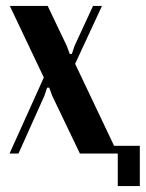

<svg xmlns="http://www.w3.org/2000/svg" viewBox="-20 -515 489 644"><path d="M140 -495 204 -361 214 -334H221L230 -361L292 -495H322L232 -301L375 0H248L155 -194L145 -221H138L129 -194L42 0H12L127 -255L13 -495ZM351 -26H449V109H375V0H351Z"/></svg>

Font: Moniqa Black Heading
Style: Regular
Weight: 900
Designer: Rajesh Rajput
Foundry: Rajesh Rajput
Version: Version 1.000